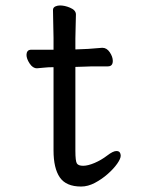

<svg xmlns="http://www.w3.org/2000/svg" viewBox="-20 -665 540 703"><path d="M256 -420V-113Q256 -75 261.5 -66.5Q267 -58 284.5 -58Q302 -58 326.5 -68.5Q351 -79 372.5 -95.5Q394 -112 406 -112Q415 -112 418.5 -107Q422 -102 422 -95Q422 -84 409 -65.5Q396 -47 374.5 -28Q353 -9 327.5 4.5Q302 18 277 18Q222 18 199 -15.5Q176 -49 176 -114V-419Q156 -419 143.5 -417.5Q131 -416 116 -415H115Q100 -415 88.5 -432.5Q77 -450 77 -464Q77 -472 81 -477.5Q85 -483 95 -483H176V-526Q176 -535 175 -577Q174 -619 174 -628.5Q174 -638 184 -642Q191 -645 200 -645Q217 -645 236 -637Q258 -628 258 -612Q258 -604 257 -570Q256 -536 256 -524V-484Q302 -485 354 -490H355Q371 -490 382 -473.5Q393 -457 393 -442Q393 -422 375 -422H337Q309 -422 289 -421Q289 -421 256 -420Z"/></svg>

Font: Moon Stars Kai HW
Style: Bold
Weight: 700
Designer: GuiWonder
Version: Version 1.101